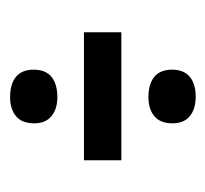

<svg xmlns="http://www.w3.org/2000/svg" viewBox="-34 -498 417 390"><g transform="rotate(-90 175.0 -302.5)"><path d="M45 -265V-341H305V-265ZM173 -395Q149 -395 134.5 -407Q120 -419 120 -442Q120 -467 134.5 -479Q149 -491 173 -491Q200 -491 214.5 -479Q229 -467 229 -443Q229 -419 214.5 -407Q200 -395 173 -395ZM174 -114Q149 -114 134.5 -126Q120 -138 120 -161Q120 -186 134.5 -198Q149 -210 173 -210Q200 -210 214.5 -198Q229 -186 229 -162Q229 -138 214.5 -126Q200 -114 174 -114Z"/></g></svg>

Font: Bricolage Grotesque 24pt Condensed
Style: Regular
Weight: 400
Width: 3
Designer: Mathieu Triay
Foundry: Atelier Triay
Version: Version 1.001;gftools[0.9.33.dev8+g029e19f]